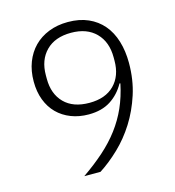

<svg xmlns="http://www.w3.org/2000/svg" viewBox="-106 -800 812 890"><g transform="rotate(-15 300.0 -355.0)"><path d="M525 -454Q525 -373 502.5 -303.5Q480 -234 444 -177Q408 -120 361.5 -75.5Q315 -31 267 0H189Q247 -40 292 -80Q337 -120 370.5 -164.5Q404 -209 426.5 -259.5Q449 -310 462 -372L458 -373Q432 -326 389.5 -298.5Q347 -271 284 -271Q238 -271 199.5 -286Q161 -301 133.5 -328.5Q106 -356 91 -395.5Q76 -435 76 -484Q76 -535 92 -576.5Q108 -618 137 -647.5Q166 -677 207.5 -693.5Q249 -710 300 -710Q355 -710 397 -691.5Q439 -673 467.5 -639.5Q496 -606 510.5 -558.5Q525 -511 525 -454ZM301 -322Q378 -322 420.5 -365Q463 -408 463 -481V-497Q463 -571 420 -614.5Q377 -658 301 -658Q224 -658 181 -614.5Q138 -571 138 -498V-481Q138 -408 180.5 -365Q223 -322 301 -322Z"/></g></svg>

Font: IBM Plex Thai Light
Style: Regular
Weight: 300
Designer: Mike Abbink, Paul van der Laan, Pieter van Rosmalen, Ben Mitchell, Mark Frömberg
Foundry: Bold Monday
Version: Version 1.0